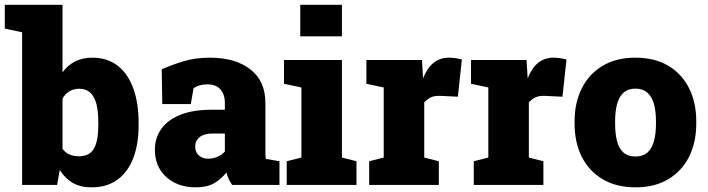

<svg xmlns="http://www.w3.org/2000/svg" viewBox="-33 -782 2994 812"><path d="M354.5 10.3Q307.1 10.3 274.7 -8.5Q242.2 -27.3 219.7 -63L208.5 0H60.5V-645.5L-12.7 -661.1V-761.7H231.4V-476.1Q252.9 -505.9 284.4 -522Q315.9 -538.1 357.4 -538.1Q420.4 -538.1 464.4 -504.4Q507.8 -470.7 530.5 -408.9Q553.2 -347.2 553.2 -263.2V-252.9Q553.2 -172.4 530.8 -113.8Q508.3 -54.7 463.9 -22.2Q419.4 10.3 354.5 10.3ZM299.8 -121.1Q346.2 -121.1 364.5 -153.8Q382.8 -186.5 382.8 -252.9V-263.2Q382.8 -310.1 375 -341.3Q358.4 -406.7 302.2 -406.7Q278.3 -406.7 260 -395.5Q241.7 -384.3 231.4 -364.7V-152.3Q244.1 -135.7 261.5 -128.4Q278.8 -121.1 299.8 -121.1Z M795.4 10.3Q718.8 10.3 670.4 -33.2Q622.1 -76.7 622.1 -148.9Q622.1 -198.7 648.9 -236.3Q675.3 -274.4 728.8 -296.1Q782.2 -317.9 862.8 -317.9H918V-349.1Q918 -380.9 899.9 -403.1Q881.8 -425.3 842.8 -425.3Q810.1 -425.3 785.6 -409.2L773.9 -341.8H653.3L650.9 -488.8Q695.8 -508.8 744.9 -523.4Q793.9 -538.1 854.5 -538.1Q962.4 -538.1 1025.9 -488.5Q1089.4 -439 1089.4 -347.2V-152.3Q1089.4 -141.1 1089.6 -130.4Q1089.8 -119.6 1091.8 -109.9L1148.9 -100.1V0H948.7Q942.4 -8.8 935.1 -23.4Q927.7 -38.1 924.8 -52.7Q900.9 -22.9 871.1 -6.3Q841.3 10.3 795.4 10.3ZM848.1 -110.8Q866.7 -110.8 885.5 -118.4Q904.3 -126 918 -141.1V-217.3H864.7Q830.1 -217.3 811.3 -202.1Q792.5 -187 792.5 -162.1Q792.5 -138.2 808.1 -124.5Q823.7 -110.8 848.1 -110.8Z M1413.1 -761.7V-628.4H1236.8V-761.7ZM1474.6 -100.1V0H1179.7V-100.1L1241.7 -115.7V-412.1L1168 -427.7V-528.3H1413.1V-115.7Z M1822.8 -100.1V0H1528.3V-100.1L1589.8 -115.7V-412.1L1516.6 -427.7V-528.3H1751.5L1755.4 -463.9L1756.3 -450.7Q1790.5 -538.1 1865.2 -538.1Q1876 -538.1 1890.6 -536.4Q1905.3 -534.7 1920.4 -530.3L1903.3 -373L1830.1 -376.5Q1804.7 -377.4 1790.3 -370.8Q1775.9 -364.3 1761.2 -349.1V-115.7Z M2265.1 -100.1V0H1970.7V-100.1L2032.2 -115.7V-412.1L1959 -427.7V-528.3H2193.8L2197.8 -463.9L2198.7 -450.7Q2232.9 -538.1 2307.6 -538.1Q2318.4 -538.1 2333 -536.4Q2347.7 -534.7 2362.8 -530.3L2345.7 -373L2272.5 -376.5Q2247.1 -377.4 2232.7 -370.8Q2218.3 -364.3 2203.6 -349.1V-115.7Z M2655.3 10.3Q2573.7 10.3 2516.1 -23.9Q2458.5 -57.6 2427.7 -118.4Q2397 -179.2 2397 -259.3V-269Q2397 -348.1 2427.7 -408.7Q2458 -469.2 2515.6 -503.7Q2573.2 -538.1 2654.3 -538.1Q2735.8 -538.1 2793.5 -503.9Q2850.6 -469.7 2881.1 -409.2Q2911.6 -348.6 2911.6 -269V-259.3Q2911.6 -180.7 2881.3 -119.1Q2850.6 -58.6 2793.2 -24.2Q2735.8 10.3 2655.3 10.3ZM2655.3 -120.1Q2686 -120.1 2705.6 -137.2Q2724.1 -154.3 2732.7 -185.3Q2741.2 -216.3 2741.2 -259.3V-269Q2741.2 -309.6 2732.9 -341.8Q2724.1 -372.6 2705.1 -389.9Q2686 -407.2 2654.3 -407.2Q2623.5 -407.2 2604 -390.1Q2585 -372.6 2576.7 -341.6Q2568.4 -310.5 2568.4 -269V-259.3Q2568.4 -216.8 2576.7 -184.6Q2585 -153.3 2604 -136.7Q2623 -120.1 2655.3 -120.1Z"/></svg>

Font: Hanuman Black
Style: Regular
Weight: 900
Designer: Danh Hong
Version: Version 8.002; ttfautohint (v1.8.3)